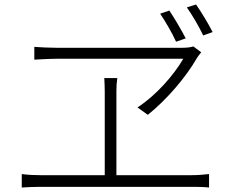

<svg xmlns="http://www.w3.org/2000/svg" viewBox="-20 -862 1040 856"><path d="M735 -815 694 -801C717 -767 747 -716 765 -676L808 -691C788 -730 757 -782 735 -815ZM854 -842 813 -829C837 -795 866 -746 886 -704L928 -719C907 -760 877 -809 854 -842ZM877 -629 842 -655C831 -651 811 -649 794 -649C704 -649 301 -649 231 -649C197 -649 163 -651 133 -653V-596C133 -596 198 -600 233 -600C298 -600 714 -600 797 -600C755 -527 676 -437 593 -383L639 -350C726 -420 810 -520 856 -600C862 -611 870 -619 877 -629ZM77 -86V-26C107 -28 134 -29 161 -29H833C851 -29 886 -29 912 -26V-86C886 -83 861 -81 833 -81H499V-455C499 -477 500 -494 503 -514H445C446 -494 447 -473 447 -455V-81H161C134 -81 106 -82 77 -86Z"/></svg>

Font: Noto Sans CJK SC Light
Style: Regular
Weight: 300
Designer: Ryoko NISHIZUKA 西塚涼子 (kana, bopomofo & ideographs); Paul D. Hunt (Latin, Greek & Cyrillic); Sandoll Communications 산돌커뮤니
Foundry: Adobe
Version: Version 2.004;hotconv 1.0.118;makeotfexe 2.5.65603